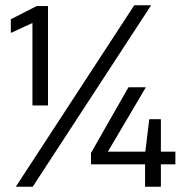

<svg xmlns="http://www.w3.org/2000/svg" viewBox="-20 -708 709 728"><path d="M103 -308V-621L21 -583V-635L119 -685H162V-308ZM40 0 489 -688H553L104 0ZM530 0V-85H325V-128L467 -377H533L389 -133H531L546 -256H590V-133H645V-85H590V0Z"/></svg>

Font: Saira Thin
Style: Regular
Weight: 400
Version: Version 1.101